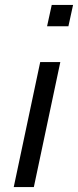

<svg xmlns="http://www.w3.org/2000/svg" viewBox="-20 -763 318 783"><path d="M172 -656 191 -743H278L259 -656ZM36 0 144 -510H226L118 0Z"/></svg>

Font: Saira
Style: Italic
Weight: 400
Italic angle: -12°
Designer: Hector Gatti with collaboration of the Omnibus-Type team
Foundry: Omnibus-Type
Version: Version 1.100; ttfautohint (v1.8.3)